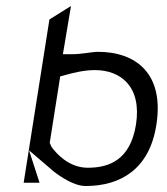

<svg xmlns="http://www.w3.org/2000/svg" viewBox="-20 -660 557 641"><path d="M200 -410C221 -416 259 -426 297 -426C381 -426 454 -373 434 -244C415 -127 346 -100 273 -100C208 -100 166 -150 151 -171L150 -174L146 -183L181 -405ZM77 -158 160 -87C185 -68 228 -39 266 -39C382 -39 479 -95 502 -243C529 -413 435 -487 307 -487C288 -487 253 -479 220 -479H190L217 -640L145 -595L59 -50H112Z"/></svg>

Font: Charger Static
Style: 2Obl
Weight: 1000
Designer: Jasper
Foundry: KineticPlasma Fonts/Cannot Into Space Fonts
Version: Version 1.1